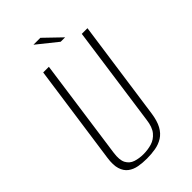

<svg xmlns="http://www.w3.org/2000/svg" viewBox="-222 -780 862 862"><g transform="rotate(-45 208.5 -349.0)"><path d="M172 12Q144 12 119.5 7.5Q95 3 77 -10.5Q59 -24 51 -49.5Q43 -75 49 -117L116 -591H152L85 -113Q79 -71 90.5 -49.5Q102 -28 125 -20.5Q148 -13 175 -13Q203 -13 228 -20.5Q253 -28 271 -49.5Q289 -71 294 -113L361 -591H397L330 -117Q324 -75 310 -49.5Q296 -24 274.5 -10.5Q253 3 226.5 7.5Q200 12 172 12ZM269 -633 173 -710H217L297 -633Z"/></g></svg>

Font: Alumni Sans Thin ExtraLight
Style: Italic
Weight: 250
Italic angle: -8°
Version: Version 1.016